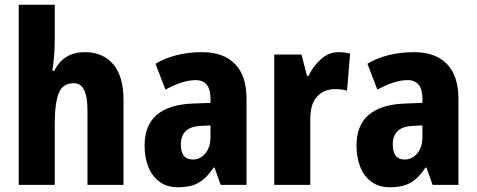

<svg xmlns="http://www.w3.org/2000/svg" viewBox="-20 -780 2011 810"><path d="M211 -611Q211 -574 208 -540.5Q205 -507 201 -481H209Q247 -560 339 -560Q414 -560 457.5 -509Q501 -458 501 -360V0H349V-315Q349 -429 292 -429Q244 -429 227.5 -386.5Q211 -344 211 -256V0H59V-760H211Z M833 -560Q922 -560 971 -510.5Q1020 -461 1020 -363V0H911L885 -73H881Q853 -30 819.5 -10Q786 10 731 10Q684 10 652.5 -13.5Q621 -37 605.5 -76.5Q590 -116 590 -165Q590 -252 641.5 -295.5Q693 -339 791 -343L868 -346V-364Q868 -442 805 -442Q752 -442 678 -402L636 -511Q676 -535 726 -547.5Q776 -560 833 -560ZM829 -249Q784 -247 763.5 -227Q743 -207 743 -171Q743 -107 793 -107Q825 -107 846.5 -133Q868 -159 868 -203V-251Z M1409 -560Q1432 -560 1457 -554L1444 -397Q1425 -404 1394 -404Q1347 -404 1318 -373Q1289 -342 1289 -278V0H1137V-550H1252L1275 -460H1282Q1299 -498 1332.5 -529Q1366 -560 1409 -560Z M1727 -560Q1816 -560 1865 -510.5Q1914 -461 1914 -363V0H1805L1779 -73H1775Q1747 -30 1713.5 -10Q1680 10 1625 10Q1578 10 1546.5 -13.5Q1515 -37 1499.5 -76.5Q1484 -116 1484 -165Q1484 -252 1535.5 -295.5Q1587 -339 1685 -343L1762 -346V-364Q1762 -442 1699 -442Q1646 -442 1572 -402L1530 -511Q1570 -535 1620 -547.5Q1670 -560 1727 -560ZM1723 -249Q1678 -247 1657.5 -227Q1637 -207 1637 -171Q1637 -107 1687 -107Q1719 -107 1740.5 -133Q1762 -159 1762 -203V-251Z"/></svg>

Font: Noto Sans Thai Cond ExtBd
Style: Regular
Weight: 800
Width: 3
Designer: Monotype Design Team
Foundry: Monotype Imaging Inc.
Version: Version 2.002; ttfautohint (v1.8.4.7-5d5b)